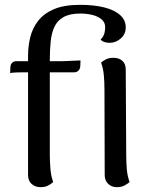

<svg xmlns="http://www.w3.org/2000/svg" viewBox="-20 -762 622 794"><path d="M148 12Q125 12 110.5 -1.5Q96 -15 96 -38V-530Q96 -570 105 -607.5Q114 -645 137.5 -675.5Q161 -706 203 -724Q245 -742 312 -742Q368 -742 410.5 -731.5Q453 -721 476.5 -700Q500 -679 500 -649Q500 -621 479.5 -603Q459 -585 434 -585Q408 -585 396 -598Q409 -612 412 -625.5Q415 -639 415 -649Q415 -670 399.5 -682.5Q384 -695 361 -700.5Q338 -706 312 -706Q269 -706 243 -691.5Q217 -677 205 -651Q193 -625 189.5 -590Q186 -555 186 -514V-120Q186 -95 188.5 -64Q191 -33 200 -9Q191 -1 178.5 5.5Q166 12 148 12ZM22 -460 23 -485Q24 -497 31 -503Q38 -509 48 -509H239Q242 -509 252.5 -509.5Q263 -510 275.5 -510.5Q288 -511 298.5 -511.5Q309 -512 313 -512L312 -488Q311 -476 304 -469.5Q297 -463 287 -463H82Q72 -463 52 -462.5Q32 -462 22 -460ZM502 -120Q502 -90 504.5 -61.5Q507 -33 516 -9Q509 -3 496 4.5Q483 12 463 12Q442 12 427.5 -1.5Q413 -15 413 -38L412 -391Q412 -421 409.5 -450Q407 -479 398 -503Q404 -509 417 -516Q430 -523 449 -523Q472 -523 486 -510.5Q500 -498 500 -474Z"/></svg>

Font: Arima Medium
Style: Regular
Weight: 500
Designer: Joana Correia and Natanael Gama
Foundry: NDISCOVER
Version: Version 1.101;gftools[0.9.23]